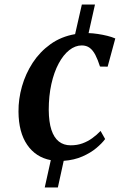

<svg xmlns="http://www.w3.org/2000/svg" viewBox="-20 -695 554 841"><path d="M176 126 202.5 6.5Q136.5 -6 99 -60.8Q61.5 -115.5 61 -206Q60.5 -261 76.2 -316.5Q92 -372 123.2 -420Q154.5 -468 201.2 -501.5Q248 -535 309 -545.5L338.5 -675H396L368 -550Q387 -549.5 408.5 -546.2Q430 -543 450.2 -538Q470.5 -533 485 -526.5L451.5 -403L418 -403.5Q408.5 -433.5 397.8 -454.2Q387 -475 372.8 -485.5Q358.5 -496 338 -496Q309.5 -496 283.2 -475.2Q257 -454.5 236.8 -416.5Q216.5 -378.5 205 -326.8Q193.5 -275 193.5 -213.5Q194 -160.5 205.2 -126.2Q216.5 -92 237.8 -75.2Q259 -58.5 289.5 -58.5Q318 -58.5 341.2 -67Q364.5 -75.5 384.2 -89.8Q404 -104 420.5 -121.5L440.5 -86Q427 -67.5 402 -46.5Q377 -25.5 341.2 -9.8Q305.5 6 259 9.5L233.5 126Z"/></svg>

Font: Merriweather 60pt SemiBold
Style: Italic
Weight: 600
Italic angle: -7.8°
Version: Version 2.101